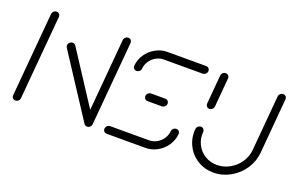

<svg xmlns="http://www.w3.org/2000/svg" viewBox="-72 -769 1548 1019"><g transform="rotate(20 702.0 -259.5)"><path d="M59.3 0Q53.3 0 48.3 -3Q43.3 -5.9 40.9 -11.1Q38.5 -16.3 38.9 -22.2L80.4 -496.3Q80.7 -502.2 84.3 -507.4Q87.8 -512.6 93.1 -515.6Q98.5 -518.5 104.4 -518.5Q110.4 -518.5 115.4 -515.6Q120.4 -512.6 122.8 -507.4Q125.2 -502.2 124.8 -496.3L83.3 -22.2Q83 -16.3 79.4 -11.1Q75.9 -5.9 70.6 -3Q65.2 0 59.3 0ZM216.7 -370.4Q217 -376.3 220.6 -381.5Q224.1 -386.7 229.6 -389.6Q235.2 -392.6 241.1 -392.6Q246.3 -392.6 250.7 -390.2Q255.2 -387.8 258.1 -383.7L485.6 -34.4L447.8 -7.8L220 -357Q215.9 -362.6 216.7 -370.4ZM464.1 0Q458.1 0 453.1 -3Q448.1 -5.9 445.7 -11.1Q443.3 -16.3 443.7 -22.2L485.2 -496.3Q485.6 -502.2 489.1 -507.4Q492.6 -512.6 498 -515.6Q503.3 -518.5 509.3 -518.5Q515.2 -518.5 520.2 -515.6Q525.2 -512.6 527.6 -507.4Q530 -502.2 529.6 -496.3L488.1 -22.2Q487.8 -16.3 484.3 -11.1Q480.7 -5.9 475.4 -3Q470 0 464.1 0Z M914.4 -151.1Q920.4 -151.1 925.2 -148.1Q930 -145.2 932.4 -140Q934.8 -134.8 934.4 -128.9Q931.5 -94.1 911.7 -64.4Q891.9 -34.8 860.6 -17.4Q829.3 0 794.4 0H575.2Q569.3 0 564.3 -3Q559.3 -5.9 556.9 -11.1Q554.4 -16.3 554.8 -22.2Q555.2 -28.1 558.7 -33.3Q562.2 -38.5 567.6 -41.5Q573 -44.4 578.9 -44.4H798.1Q821.1 -44.4 841.5 -55.7Q861.9 -67 875 -86.5Q888.1 -105.9 890 -128.9Q890.4 -134.8 893.9 -140Q897.4 -145.2 903 -148.1Q908.5 -151.1 914.4 -151.1ZM824.4 -259.3Q824.1 -253.3 820.6 -248.1Q817 -243 811.7 -240Q806.3 -237 800.4 -237H720Q714.1 -237 709.1 -240Q704.1 -243 701.7 -248.1Q699.3 -253.3 699.6 -259.3Q700 -265.2 703.5 -270.4Q707 -275.6 712.4 -278.5Q717.8 -281.5 723.7 -281.5H804.1Q810 -281.5 815 -278.5Q820 -275.6 822.4 -270.4Q824.8 -265.2 824.4 -259.3ZM609.6 -367.4Q603.7 -367.4 598.7 -370.4Q593.7 -373.3 591.3 -378.5Q588.9 -383.7 589.3 -389.6Q592.2 -424.4 612.2 -454.1Q632.2 -483.7 663.3 -501.1Q694.4 -518.5 729.3 -518.5H948.5Q954.4 -518.5 959.4 -515.6Q964.4 -512.6 966.9 -507.4Q969.3 -502.2 968.9 -496.3Q968.5 -490.4 965 -485.2Q961.5 -480 956.1 -477Q950.7 -474.1 944.8 -474.1H725.6Q702.6 -474.1 682.2 -462.8Q661.9 -451.5 648.7 -432Q635.6 -412.6 633.7 -389.6Q633.3 -383.7 629.8 -378.5Q626.3 -373.3 620.9 -370.4Q615.6 -367.4 609.6 -367.4Z M1041.5 -310.7Q1035.6 -310.7 1030.7 -313.7Q1025.9 -316.7 1023.5 -321.9Q1021.1 -327 1021.5 -333L1035.6 -496.3Q1035.9 -502.2 1039.4 -507.4Q1043 -512.6 1048.3 -515.6Q1053.7 -518.5 1059.6 -518.5Q1065.6 -518.5 1070.6 -515.6Q1075.6 -512.6 1078 -507.4Q1080.4 -502.2 1080 -496.3L1065.9 -333Q1065.6 -327 1062 -321.9Q1058.5 -316.7 1053 -313.7Q1047.4 -310.7 1041.5 -310.7ZM1384.1 -518.5Q1390 -518.5 1395 -515.6Q1400 -512.6 1402.4 -507.4Q1404.8 -502.2 1404.4 -496.3L1377.4 -184.4Q1373 -134.4 1344.4 -92Q1315.9 -49.6 1271.5 -24.8Q1227 0 1177 0Q1127 0 1086.9 -24.8Q1046.7 -49.6 1025.6 -92Q1004.4 -134.4 1008.9 -184.4Q1009.3 -190.4 1012.6 -195.6Q1015.9 -200.7 1021.5 -203.7Q1027 -206.7 1033 -206.7Q1038.9 -206.7 1043.7 -203.7Q1048.5 -200.7 1051.1 -195.6Q1053.7 -190.4 1053.3 -184.4Q1050 -146.3 1065.9 -114.3Q1081.9 -82.2 1112.2 -63.3Q1142.6 -44.4 1180.7 -44.4Q1218.5 -44.4 1252.4 -63.3Q1286.3 -82.2 1308 -114.3Q1329.6 -146.3 1333 -184.4L1360 -496.3Q1360.4 -502.2 1363.9 -507.4Q1367.4 -512.6 1372.8 -515.6Q1378.1 -518.5 1384.1 -518.5Z"/></g></svg>

Font: 26F Galaxy Sans Oblique
Style: Regular
Weight: 400
Italic angle: -5°
Designer: C₂₉H₂₅N₃O₅
Version: Version 1.200;FEAKit 1.0